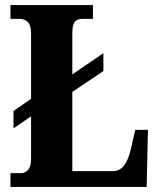

<svg xmlns="http://www.w3.org/2000/svg" viewBox="-20 -734 626 754"><path d="M21 0V-54H63Q78 -54 90 -66.5Q102 -79 102 -111V-277L33 -230V-298L102 -346V-601Q102 -635 89 -647.5Q76 -660 57 -660H21V-714H345V-660H306Q282 -660 273 -647.5Q264 -635 264 -604V-442L386 -525V-455L264 -373V-62H423Q449 -62 466 -82.5Q483 -103 494 -149L511 -224H561L556 0Z"/></svg>

Font: Noto Serif Tamil Condensed ExtraBold
Style: Regular
Weight: 800
Width: 3
Designer: Indian Type Foundry, Tom Grace, and the Monotype Design Team
Foundry: Monotype Imaging Inc.
Version: Version 2.004; ttfautohint (v1.8.4.7-5d5b)